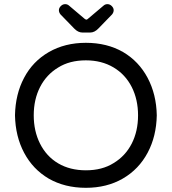

<svg xmlns="http://www.w3.org/2000/svg" viewBox="-20 -900 833 931"><path d="M339.8 -761.7 273.4 -830.1Q265.6 -839.8 265.6 -850.6Q265.6 -861.3 274.9 -870.6Q284.2 -879.9 295.9 -879.9Q306.6 -879.9 314.5 -873L390.6 -808.6Q396.5 -804.7 398.4 -804.7Q402.3 -804.7 406.2 -808.6L482.4 -873Q490.2 -879.9 501 -879.9Q512.7 -879.9 522 -870.6Q531.2 -861.3 531.2 -850.6Q531.2 -839.8 523.4 -830.1L457 -761.7Q438.5 -742.2 417 -742.2H379.9Q358.4 -742.2 339.8 -761.7ZM215.8 -34.2Q139.6 -79.1 97.2 -158.7Q54.7 -238.3 52.7 -340.8Q54.7 -443.4 96.7 -522.5Q138.7 -602.5 216.8 -647.5Q294.9 -692.4 396.5 -692.4Q499 -692.4 577.1 -647.5Q653.3 -602.5 695.8 -522.5Q738.3 -442.4 740.2 -340.8Q738.3 -239.3 696.3 -160.2Q653.3 -79.1 575.7 -34.2Q498 10.7 396.5 10.7Q293.9 10.7 215.8 -34.2ZM531.2 -109.4Q587.9 -143.6 618.7 -203.6Q649.4 -263.7 649.4 -340.8Q649.4 -417 619.1 -477.5Q587.9 -539.1 530.3 -573.2Q472.7 -607.4 396.5 -607.4Q317.4 -607.4 261.7 -572.3Q205.1 -538.1 174.3 -478Q143.6 -418 143.6 -340.8Q143.6 -264.6 173.8 -204.1Q205.1 -141.6 262.2 -107.9Q319.3 -74.2 396.5 -74.2Q475.6 -74.2 531.2 -109.4Z"/></svg>

Font: jf-openhuninn-1.0
Style: Regular
Weight: 400
Designer: [Kosugi Maru]
      Designed by Motoya company      

      [Varela Round]
      Joe Prince(Latin component); Avraham Co
Foundry: justfont CO.,LTD.
Version: 1.0